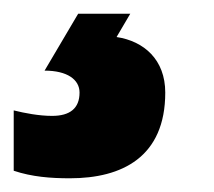

<svg xmlns="http://www.w3.org/2000/svg" viewBox="-149 -20 312 280"><path d="M-47 240C29 240 92 209 92 115C92 67 61 40 21 34L41 0H-35L-84 83C-51 83 -33 96 -33 115C-33 138 -47 149 -73 149C-92 149 -113 145 -129 141V229C-102 238 -75 240 -47 240Z"/></svg>

Font: Noto Sans ExtraCondensed Black
Style: Italic
Weight: 900
Width: 2
Italic angle: -12°
Designer: Monotype Design Team
Foundry: Monotype Imaging Inc.
Version: Version 2.013